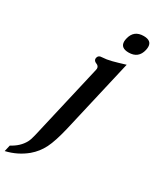

<svg xmlns="http://www.w3.org/2000/svg" viewBox="-301 -759 910 1116"><g transform="rotate(30 154.0 -201.5)"><path d="M310.1 -693.4Q363.8 -693.4 363.8 -650.9Q363.8 -641.6 361.3 -629.9Q346.7 -565.9 280.8 -565.9Q227.1 -565.9 226.6 -608.4Q226.6 -618.2 229.5 -629.9Q244.1 -693.4 310.1 -693.4ZM193.4 -5.9Q170.4 91.3 146 139.6Q121.6 188 80.1 223.1Q21 272 -56.2 290L-46.4 247.6Q8.3 218.8 33.7 172.4Q43.9 153.3 51.8 117.7Q60.1 82 79.6 -2.9L167.5 -383.8Q168.5 -388.7 168.9 -393.1Q168.9 -410.2 150.9 -417Q132.3 -424.3 132.3 -439Q132.3 -441.9 132.8 -444.8Q137.2 -464.8 159.7 -464.8Q190.9 -466.3 222.7 -474.6Q254.9 -482.9 307.1 -499Z"/></g></svg>

Font: Caudex
Style: Bold
Weight: 700
Italic angle: -13°
Version: Version 1.04